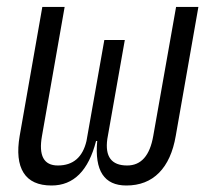

<svg xmlns="http://www.w3.org/2000/svg" viewBox="-20 -538 626 567"><path d="M353 9.8Q254.9 9.8 267.1 -121.6H263.7Q230 9.8 132.3 9.8Q73.2 9.8 49.6 -27.8Q25.9 -65.4 38.1 -136.7L105 -517.6H170.9L104 -136.7Q88.4 -49.3 150.9 -49.3Q218.3 -49.3 235.4 -121.6L288.1 -419.9H348.6L296.9 -127.4Q286.1 -49.3 355.5 -49.3Q417.5 -49.3 432.6 -136.7L500 -517.6H565.9L499 -136.7Q486.8 -65.4 449.7 -27.8Q412.6 9.8 353 9.8Z"/></svg>

Font: Cascadia Code Light
Style: Italic
Weight: 300
Italic angle: -10°
Monospace: yes
Designer: Aaron Bell
Foundry: Saja Typeworks
Version: Version 2404.023; ttfautohint (v1.8.4)